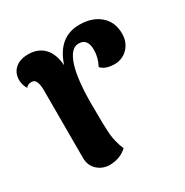

<svg xmlns="http://www.w3.org/2000/svg" viewBox="-131 -640 735 761"><g transform="rotate(-30 236.5 -260.0)"><path d="M160.2 11.2Q127 11.2 103.5 -10Q80.1 -31.2 80.1 -66.9V-376Q80.1 -429.2 54.2 -429.2Q35.2 -429.2 27.8 -417Q15.1 -437.5 15.1 -460Q15.1 -491.7 36.6 -511.2Q58.1 -530.8 97.2 -530.8Q141.1 -530.8 168 -503.4Q194.8 -476.1 199.2 -421.9Q234.4 -530.8 331.1 -530.8Q389.2 -530.8 425 -500Q460.9 -469.2 460.9 -416Q460.9 -377.4 437 -351.8Q413.1 -326.2 377 -325.2Q333 -325.2 314 -347.2Q332 -380.4 332 -416Q332 -467.8 291 -467.8Q255.4 -467.8 235.6 -408.7Q215.8 -349.6 215.8 -234.9Q215.8 -131.3 219.2 -94.2Q222.7 -57.1 238.8 -19Q207 10.3 160.2 11.2Z"/></g></svg>

Font: Arima
Style: Bold
Weight: 700
Designer: Joana Correia and Natanael Gama
Foundry: NDISCOVER
Version: Version 1.100;Glyphs 3.1.2 (3151)